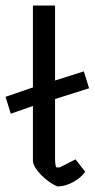

<svg xmlns="http://www.w3.org/2000/svg" viewBox="-43 -668 345 694"><path d="M76 -87V-285L-4 -257L-23 -318L76 -352V-648H156V-377L260 -410L279 -349L156 -310V-97Q156 -73 160 -63H173L230 -92L265 -47Q250 -26 222.5 -10.5Q195 5 166 6Q152 2 130 -14.5Q108 -31 92 -51.5Q76 -72 76 -87Z"/></svg>

Font: Athiti Medium
Style: Regular
Weight: 500
Designer: CadsonDemak Team
Foundry: CadsonDemak
Version: Version 1.033